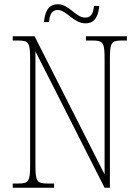

<svg xmlns="http://www.w3.org/2000/svg" viewBox="-20 -885 651 905"><path d="M383 -775C433 -775 444 -819 448 -857H423C420 -828 413 -802 382 -802C336 -802 307 -865 252 -865C201 -865 191 -817 187 -781H211C214 -811 221 -838 252 -838C294 -838 326 -775 383 -775ZM40 0H235V-20H203C153 -20 147 -31 147 -108V-643L473 0H498V-606C498 -683 504 -694 554 -694H578V-714H385V-694H417C467 -694 473 -683 473 -606V-63L143 -714H40V-694H66C116 -694 122 -683 122 -606V-108C122 -31 116 -20 66 -20H40Z"/></svg>

Font: Noto Serif Hebrew Condensed Thin
Style: Regular
Weight: 100
Width: 3
Designer: Monotype Design Team
Foundry: Monotype Imaging Inc.
Version: Version 2.004